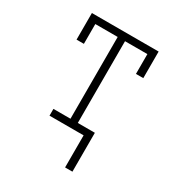

<svg xmlns="http://www.w3.org/2000/svg" viewBox="-168 -626 835 907"><g transform="rotate(30 250.0 -172.5)"><path d="M323 175V0H137V-37H230V-483H108V-375H68V-520H432V-375H392V-483H270V-37H363V175Z"/></g></svg>

Font: Iosevka Curly Slab Extralight
Style: Regular
Weight: 200
Monospace: yes
Designer: Belleve Invis
Foundry: Belleve Invis
Version: Version 22.1.2; ttfautohint (v1.8.4)